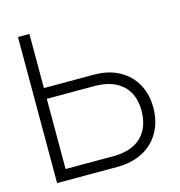

<svg xmlns="http://www.w3.org/2000/svg" viewBox="-99 -738 776 826"><g transform="rotate(-15 289.0 -325.0)"><path d="M318 -49H105.5V-361.5H318Q398.5 -361.5 442.2 -321Q486 -280.5 486 -208Q486 -132.5 442.8 -90.8Q399.5 -49 318 -49ZM327.5 -409.5H105.5V-650.5H54.5V0H322.5Q388.5 0 437 -25.8Q485.5 -51.5 512 -98.5Q538.5 -145.5 538.5 -208Q538.5 -266 513.5 -311.5Q488.5 -357 441.2 -383.2Q394 -409.5 327.5 -409.5Z"/></g></svg>

Font: Overused Grotesk Light
Style: Regular
Weight: 300
Designer: RandomMaerks
Version: Version 0.005